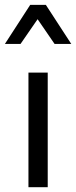

<svg xmlns="http://www.w3.org/2000/svg" viewBox="-37 -777 315 797"><path d="M81.1 -475.6H161.1V0H81.1ZM88.4 -756.8H153.3L258.8 -594.7H189.5L119.1 -697.3L48.3 -594.7H-16.6Z"/></svg>

Font: Selawik
Style: Regular
Weight: 400
Designer: Aaron Bell
Foundry: Microsoft Corporation
Version: Version 1.01